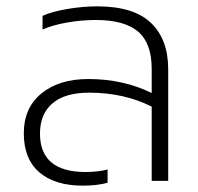

<svg xmlns="http://www.w3.org/2000/svg" viewBox="-20 -570 625 605"><path d="M55 -150Q55 -230 110.5 -275.5Q166 -321 258 -321Q368 -321 458 -277V-353Q458 -434 415 -470.5Q372 -507 282 -507Q236 -507 191 -499Q146 -491 114 -477V-520Q142 -533 191 -541.5Q240 -550 287 -550Q401 -550 455.5 -498Q510 -446 510 -352V0H458V-234Q371 -278 261 -278Q185 -278 145.5 -244.5Q106 -211 106 -149Q106 -28 250 -28Q266 -28 286 -30Q306 -32 319 -36V6Q285 15 241 15Q153 15 104 -27Q55 -69 55 -150Z"/></svg>

Font: Prompt ExtraLight
Style: Regular
Weight: 275
Designer: Katatrad Team
Foundry: CadsonDemak
Version: Version 1.000